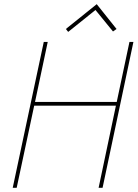

<svg xmlns="http://www.w3.org/2000/svg" viewBox="-20 -901 660 921"><path d="M539 -762 444 -881 296 -762 307 -748 438 -853 522 -750ZM540 -412H148L209 -700H190L41 0H60L144 -394H536L453 0H472L620 -700H601Z"/></svg>

Font: Advent Pro Thin
Style: Italic
Weight: 250
Italic angle: -12°
Version: Version 3.000